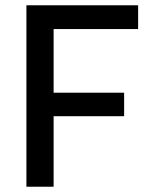

<svg xmlns="http://www.w3.org/2000/svg" viewBox="-20 -707 568 727"><path d="M80 0V-687H503V-597H183V-356H450V-267H183V0Z"/></svg>

Font: TitilliumText
Style: Medium
Weight: 500
Designer: Accademia di Belle Arti di Urbino and others
Foundry: Accademia di Belle Arti di Urbino and others.
Version: Version 60.001